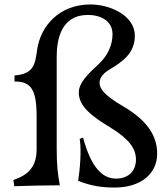

<svg xmlns="http://www.w3.org/2000/svg" viewBox="-20 -830 754 860"><path d="M40 -24 44 4C95 2 195 0 248 0C239 -50 234 -86 234 -162V-577C234 -655 255 -763 373 -763C438 -763 484 -732 484 -677C484 -629 463 -582 425 -546C369 -494 333 -458 333 -415C333 -354 390 -310 471 -261C558 -208 589 -165 589 -115C589 -63 554 -30 500 -30C440 -30 389 -77 352 -214L337 -208C346 -154 337 -63 330 -20C390 4 440 10 494 10C609 10 684 -50 684 -142C684 -225 635 -293 533 -353C443 -405 426 -435 426 -459C426 -481 441 -501 471 -519C528 -553 584 -591 584 -670C584 -760 474 -810 385 -810C247 -810 161 -715 146 -605C137 -538 129 -499 45 -492V-465C115 -465 144 -435 144 -310V-162C144 -86 110 -47 40 -24Z"/></svg>

Font: Basteleur Moonlight
Style: Regular
Weight: 300
Designer: Keussel
Foundry: Keussel Studio
Version: Version 1.300;Glyphs 3.2 (3192)